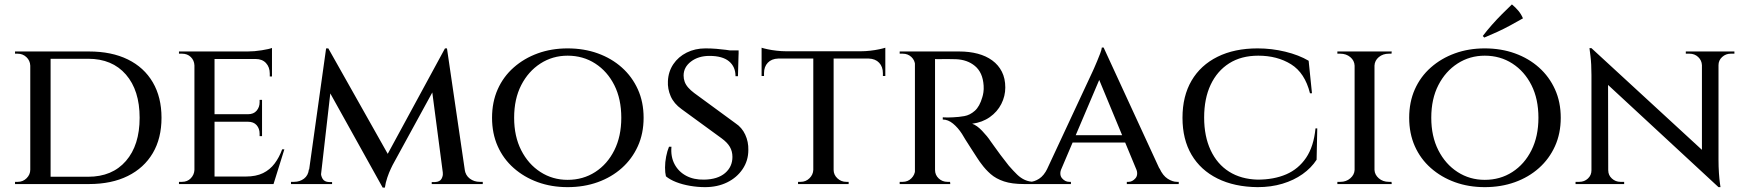

<svg xmlns="http://www.w3.org/2000/svg" viewBox="-20 -833 7900 869"><path d="M383 -600Q485 -600 558.5 -564Q632 -528 671.5 -460.5Q711 -393 711 -300Q711 -207 671.5 -140Q632 -73 558.5 -36.5Q485 0 383 0H167L165 -33Q237 -33 284 -33Q331 -33 355 -33Q379 -33 379 -33Q488 -33 550 -104.5Q612 -176 612 -300Q612 -424 550 -495.5Q488 -567 379 -567Q379 -567 354.5 -567Q330 -567 280 -567Q230 -567 155 -567V-600ZM209 -600V0H117V-600ZM120 -65V0H48V-10Q48 -10 54 -10Q60 -10 61 -10Q84 -10 100.5 -26.5Q117 -43 117 -65ZM119 -536H117Q116 -559 99.5 -574.5Q83 -590 60 -590Q60 -590 54 -590Q48 -590 48 -590V-600H119Z M951 -600V0H860V-600ZM1208 -34 1215 0H949V-34ZM1166 -316V-282H949V-316ZM1211 -600V-566H949V-600ZM1267 -157 1218 0H1059L1092 -34Q1139 -34 1170.5 -49.5Q1202 -65 1223 -93Q1244 -121 1257 -157ZM1166 -284V-217H1155V-228Q1155 -251 1141.5 -266.5Q1128 -282 1102 -282V-284ZM1166 -381V-314H1102V-316Q1128 -316 1141.5 -332Q1155 -348 1155 -370V-381ZM1211 -569V-487H1201V-500Q1201 -529 1184 -547.5Q1167 -566 1137 -566V-569ZM1211 -616V-590L1100 -600Q1131 -600 1165 -605.5Q1199 -611 1211 -616ZM862 -64 873 0H790V-10Q790 -10 796.5 -10Q803 -10 804 -10Q828 -10 843.5 -26Q859 -42 860 -64ZM862 -537H860Q859 -560 843.5 -575Q828 -590 804 -590Q803 -590 796.5 -590Q790 -590 790 -590V-600H873Z M1994 -614 2003 -536 1757 -86Q1757 -86 1749 -69.5Q1741 -53 1733 -29.5Q1725 -6 1722 16H1712L1690 -54ZM1399 -66V0H1297V-10Q1297 -10 1304 -10Q1311 -10 1311 -10Q1337 -10 1356 -24.5Q1375 -39 1378 -66ZM1433 -51Q1432 -38 1440 -24Q1448 -10 1469 -9H1483V0H1425L1427 -51ZM1456 -614H1466L1490 -542L1428 0H1370ZM1466 -614 1746 -117 1712 16 1445 -464ZM2003 -614 2093 0H1991L1931 -457L1994 -614ZM2063 -66H2083Q2087 -39 2106.5 -24.5Q2126 -10 2151 -10Q2151 -10 2158 -10Q2165 -10 2165 -10V0H2063ZM1984 -51H1991L1993 0H1934V-9H1949Q1971 -10 1978.5 -24Q1986 -38 1984 -51Z M2549 -614Q2623 -614 2685.5 -591.5Q2748 -569 2794.5 -527.5Q2841 -486 2867 -428.5Q2893 -371 2893 -300Q2893 -229 2867 -171.5Q2841 -114 2794.5 -72.5Q2748 -31 2685.5 -8.5Q2623 14 2549 14Q2476 14 2414 -8.5Q2352 -31 2305 -72.5Q2258 -114 2232.5 -171.5Q2207 -229 2207 -300Q2207 -371 2232.5 -428.5Q2258 -486 2305 -527.5Q2352 -569 2414 -591.5Q2476 -614 2549 -614ZM2549 -19Q2619 -19 2674 -54.5Q2729 -90 2760.5 -153Q2792 -216 2792 -300Q2792 -385 2760.5 -447.5Q2729 -510 2674 -545.5Q2619 -581 2549 -581Q2481 -581 2426 -545.5Q2371 -510 2339 -447.5Q2307 -385 2307 -300Q2307 -216 2339 -153Q2371 -90 2426 -54.5Q2481 -19 2549 -19Z M3173 -614Q3199 -614 3222.5 -612Q3246 -610 3265.5 -607.5Q3285 -605 3300 -601.5Q3315 -598 3323 -595L3320 -488H3309Q3309 -531 3279.5 -555.5Q3250 -580 3191 -580Q3141 -580 3107.5 -554.5Q3074 -529 3074 -491Q3074 -476 3079 -462.5Q3084 -449 3095 -436.5Q3106 -424 3122 -412L3309 -275Q3338 -256 3353 -223.5Q3368 -191 3367 -154Q3367 -106 3341 -67.5Q3315 -29 3271 -7.5Q3227 14 3171 14Q3137 14 3102.5 8Q3068 2 3040 -9Q3012 -20 2994 -35Q2990 -51 2990 -75Q2990 -99 2995 -124.5Q3000 -150 3008 -169H3019Q3015 -124 3033 -90Q3051 -56 3085.5 -37.5Q3120 -19 3167 -20Q3228 -21 3261.5 -49.5Q3295 -78 3295 -123Q3295 -148 3283.5 -168Q3272 -188 3246 -207L3065 -339Q3030 -364 3015.5 -397.5Q3001 -431 3003 -466Q3005 -509 3027.5 -542.5Q3050 -576 3088 -595Q3126 -614 3173 -614ZM3323 -605V-587H3240V-605Z M3753 -597V0H3661V-597ZM3987 -601V-568H3427V-601ZM3987 -570V-489H3976V-502Q3976 -531 3959 -549Q3942 -567 3912 -568V-570ZM3987 -617V-591L3877 -601Q3896 -601 3918.5 -603.5Q3941 -606 3959.5 -610Q3978 -614 3987 -617ZM3663 -64V0H3592V-10Q3593 -10 3598.5 -10Q3604 -10 3604 -10Q3627 -10 3643.5 -26Q3660 -42 3661 -64ZM3750 -64H3753Q3753 -42 3770 -26Q3787 -10 3810 -10Q3810 -10 3815.5 -10Q3821 -10 3821 -10V0H3750ZM3502 -570V-568Q3472 -567 3455 -549Q3438 -531 3438 -502V-489H3427V-570ZM3427 -617Q3436 -614 3454.5 -610Q3473 -606 3495.5 -603.5Q3518 -601 3537 -601L3427 -591Z M4200 -600H4322Q4367 -600 4405 -590Q4443 -580 4471 -559.5Q4499 -539 4514.5 -508.5Q4530 -478 4530 -437Q4530 -398 4512 -362.5Q4494 -327 4460 -303Q4426 -279 4380 -273Q4401 -266 4425 -241Q4449 -216 4464 -193Q4466 -191 4478 -173.5Q4490 -156 4508.5 -131.5Q4527 -107 4546 -83Q4567 -59 4583.5 -43Q4600 -27 4619 -18.5Q4638 -10 4663 -10V0H4615Q4560 0 4524 -12Q4488 -24 4464 -45Q4440 -66 4422 -91Q4416 -98 4403 -118Q4390 -138 4375.5 -160.5Q4361 -183 4349 -202Q4337 -221 4334 -227Q4316 -255 4293.5 -273.5Q4271 -292 4247 -292V-302Q4247 -302 4260 -301.5Q4273 -301 4293 -302Q4319 -303 4344.5 -307.5Q4370 -312 4392 -331.5Q4414 -351 4426 -393Q4429 -402 4431 -415.5Q4433 -429 4432 -445Q4430 -476 4420 -498Q4410 -520 4392.5 -534.5Q4375 -549 4353.5 -556.5Q4332 -564 4307 -565Q4270 -566 4241.5 -565.5Q4213 -565 4210 -566Q4210 -566 4207.5 -574.5Q4205 -583 4202.5 -591.5Q4200 -600 4200 -600ZM4212 -600V0H4121V-600ZM4124 -64 4133 0H4052V-10Q4053 -10 4059 -10Q4065 -10 4066 -10Q4089 -10 4105 -26Q4121 -42 4122 -64ZM4124 -537H4122Q4121 -560 4105 -575Q4089 -590 4066 -590Q4065 -590 4059 -590Q4053 -590 4052 -590V-600H4133ZM4209 -64H4212Q4212 -41 4228.5 -25.5Q4245 -10 4268 -10Q4268 -10 4273.5 -10Q4279 -10 4280 -10L4281 0H4199Z M4975 -618 5257 -6H5148L4944 -498ZM4784 -71Q4773 -42 4787 -26Q4801 -10 4819 -10H4827V0H4633V-10Q4633 -10 4637 -10Q4641 -10 4641 -10Q4661 -10 4683 -24Q4705 -38 4721 -71ZM4975 -618 4981 -532 4756 -3H4689L4925 -509Q4926 -511 4932 -524.5Q4938 -538 4945.5 -556Q4953 -574 4959.5 -591Q4966 -608 4967 -618ZM5083 -221V-188H4821V-221ZM5122 -71H5228Q5243 -38 5265 -24Q5287 -10 5307 -10Q5307 -10 5311 -10Q5315 -10 5315 -10V0H5080V-10H5088Q5105 -10 5119 -26Q5133 -42 5122 -71Z M5942 -252 5939 -110Q5915 -73 5875.5 -45Q5836 -17 5784.5 -1.5Q5733 14 5672 14Q5567 13 5490.5 -25Q5414 -63 5373 -132.5Q5332 -202 5332 -300Q5332 -398 5373 -468Q5414 -538 5490.5 -576Q5567 -614 5672 -614Q5736 -614 5797.5 -599Q5859 -584 5903 -558L5918 -411H5909Q5886 -503 5823.5 -542Q5761 -581 5675 -581Q5598 -581 5543.5 -546.5Q5489 -512 5459.5 -449.5Q5430 -387 5430 -301Q5430 -216 5459.5 -153Q5489 -90 5543 -56Q5597 -22 5672 -20Q5746 -20 5801.5 -44Q5857 -68 5891.5 -119Q5926 -170 5934 -252Z M6201 -600V0H6111V-600ZM6114 -64V0H6033V-10Q6033 -10 6039.5 -10Q6046 -10 6047 -10Q6073 -10 6091.5 -26Q6110 -42 6111 -64ZM6198 -64H6201Q6202 -42 6220.5 -26Q6239 -10 6266 -10Q6266 -10 6272 -10Q6278 -10 6278 -10L6279 0H6198ZM6198 -536V-600H6279L6278 -590Q6278 -590 6272 -590Q6266 -590 6266 -590Q6239 -590 6220.5 -574.5Q6202 -559 6201 -536ZM6114 -536H6111Q6110 -559 6091.5 -574.5Q6073 -590 6046 -590Q6046 -590 6039.5 -590Q6033 -590 6033 -590V-600H6114Z M6700 -614Q6774 -614 6836.5 -591.5Q6899 -569 6945.5 -527.5Q6992 -486 7018 -428.5Q7044 -371 7044 -300Q7044 -229 7018 -171.5Q6992 -114 6945.5 -72.5Q6899 -31 6836.5 -8.5Q6774 14 6700 14Q6627 14 6565 -8.5Q6503 -31 6456 -72.5Q6409 -114 6383.5 -171.5Q6358 -229 6358 -300Q6358 -371 6383.5 -428.5Q6409 -486 6456 -527.5Q6503 -569 6565 -591.5Q6627 -614 6700 -614ZM6700 -19Q6770 -19 6825 -54.5Q6880 -90 6911.5 -153Q6943 -216 6943 -300Q6943 -385 6911.5 -447.5Q6880 -510 6825 -545.5Q6770 -581 6700 -581Q6632 -581 6577 -545.5Q6522 -510 6490 -447.5Q6458 -385 6458 -300Q6458 -216 6490 -153Q6522 -90 6577 -54.5Q6632 -19 6700 -19ZM6691 -670Q6710 -695 6732.5 -720.5Q6755 -746 6778.5 -769.5Q6802 -793 6823 -813Q6839 -800 6852 -784.5Q6865 -769 6873 -750Q6845 -734 6815.5 -718Q6786 -702 6756.5 -688.5Q6727 -675 6698 -663Z M7183 -615 7748 -95 7758 14 7194 -508ZM7186 -62V0H7111V-10Q7111 -10 7119.5 -10Q7128 -10 7128 -10Q7151 -10 7167 -25Q7183 -40 7183 -62ZM7259 -62Q7259 -40 7275.5 -25Q7292 -10 7314 -10Q7314 -10 7322.5 -10Q7331 -10 7331 -10V0H7256V-62ZM7183 -615 7258 -527 7259 0H7183V-493Q7183 -544 7178.5 -579.5Q7174 -615 7174 -615ZM7758 -600V-111Q7758 -78 7760 -49.5Q7762 -21 7764.5 -3.5Q7767 14 7767 14H7758L7683 -75V-600ZM7755 -538V-600H7830V-590Q7830 -590 7821.5 -590Q7813 -590 7813 -590Q7791 -590 7774.5 -575Q7758 -560 7758 -538ZM7683 -538Q7682 -560 7666 -575Q7650 -590 7627 -590Q7627 -590 7618.5 -590Q7610 -590 7610 -590V-600H7685V-538Z"/></svg>

Font: Cinzel Medium
Style: Regular
Weight: 500
Designer: Natanael Gama
Version: Version 2.000